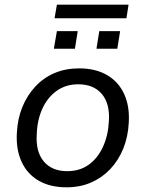

<svg xmlns="http://www.w3.org/2000/svg" viewBox="-20 -791 622 820"><path d="M264 9Q194 9 145 -19.5Q96 -48 72 -100.5Q48 -153 52 -223Q55 -284 75.5 -334Q96 -384 131 -421.5Q166 -459 213 -479Q260 -499 318 -499Q388 -499 437 -470.5Q486 -442 510 -390Q534 -338 530 -268Q527 -207 506.5 -156.5Q486 -106 451 -69Q416 -32 369 -11.5Q322 9 264 9ZM267 -60Q321 -60 359.5 -88Q398 -116 420 -164.5Q442 -213 445 -273Q450 -348 415 -389.5Q380 -431 314 -431Q261 -431 222 -403Q183 -375 161 -327Q139 -279 137 -218Q132 -143 167 -101.5Q202 -60 267 -60ZM213 -713 223 -771H529L520 -713ZM210 -583 223 -658H312L300 -583ZM392 -583 404 -658H493L481 -583Z"/></svg>

Font: Nunito Sans 10pt
Style: Italic
Weight: 400
Italic angle: -9°
Designer: Vernon Adams
Foundry: Vernon Adams
Version: Version 3.101;gftools[0.9.27]